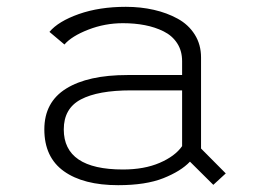

<svg xmlns="http://www.w3.org/2000/svg" viewBox="-20 -532 750 563"><path d="M605.5 10 537 -58Q510.5 -30 459 -9.5Q407.5 11 326.5 11Q224.5 11 167.2 -30Q110 -71 110 -152.5Q110 -232.5 174 -272.2Q238 -312 354 -312H514V-352.5Q514 -383 499.5 -405.2Q485 -427.5 459.8 -440Q434.5 -452.5 404.8 -458.2Q375 -464 340.5 -464Q287.5 -464 238.8 -445Q190 -426 169 -401.5L125 -438.5Q151 -469.5 211.2 -490.8Q271.5 -512 349 -512Q392.5 -512 431 -503.2Q469.5 -494.5 501 -477.2Q532.5 -460 551 -430.8Q569.5 -401.5 569.5 -363.5V-96.5L642 -23.5ZM340.5 -35Q403 -35 448.2 -54.5Q493.5 -74 514 -103.5V-267H364Q267.5 -267 217.2 -240.5Q167 -214 167 -152.5Q167 -35 340.5 -35Z"/></svg>

Font: League Mono UltraLight
Style: Regular
Weight: 200
Width: 6
Designer: Tyler Finck
Foundry: The League of Moveable Type / Tyler Finck
Version: Version 2.210